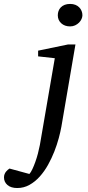

<svg xmlns="http://www.w3.org/2000/svg" viewBox="-149 -718 442 967"><path d="M160.2 -80.1Q155.8 -55.2 147 -22.5Q138.2 10.3 124.8 44.7Q111.3 79.1 93 112.1Q74.7 145 51.3 171.1Q27.8 197.3 -0.5 213.1Q-28.8 229 -62 229Q-93.8 229 -111.3 213.9Q-128.9 198.7 -128.9 175.8Q-128.9 166.5 -126 159.2Q-123 151.9 -118.7 146.5Q-114.3 141.1 -109.6 137.2Q-105 133.3 -101.1 130.9L-1 158.2Q6.3 150.4 13.9 134.3Q21.5 118.2 28.8 97.9Q36.1 77.6 42 55.2Q47.9 32.7 51.8 12.2L127 -424.8L43 -434.1V-462.9L193.8 -494.1H231ZM266.1 -641.1Q266.1 -632.3 261.7 -622.3Q257.3 -612.3 249 -604Q240.7 -595.7 229.2 -590.3Q217.8 -585 204.1 -585Q176.8 -585 159.4 -600.8Q142.1 -616.7 142.1 -641.1Q142.1 -652.3 145.8 -662.6Q149.4 -672.9 157.2 -680.9Q165 -689 176.8 -693.6Q188.5 -698.2 204.1 -698.2Q219.2 -698.2 230.7 -693.6Q242.2 -689 250 -680.9Q257.8 -672.9 262 -662.6Q266.1 -652.3 266.1 -641.1Z"/></svg>

Font: Charis SIL
Style: Italic
Weight: 400
Italic angle: -11°
Foundry: SIL International
Version: Version 4.112